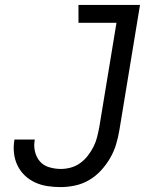

<svg xmlns="http://www.w3.org/2000/svg" viewBox="-20 -755 640 783"><path d="M227 8Q200 8 173.5 4Q147 0 123 -11Q99 -22 80.5 -40Q62 -58 51 -81Q40 -104 37 -131Q34 -158 39 -186H122Q117 -161 122.5 -137.5Q128 -114 142.5 -97Q157 -80 180.5 -73Q204 -66 228 -66Q248 -66 268.5 -71.5Q289 -77 307 -90Q325 -103 338.5 -120.5Q352 -138 361.5 -157Q371 -176 376 -196Q381 -216 385 -237L455 -662H300V-735H551L467 -225Q462 -195 453.5 -166.5Q445 -138 429.5 -111Q414 -84 392.5 -60.5Q371 -37 344 -21Q317 -5 286.5 1.5Q256 8 227 8Z"/></svg>

Font: Iosevka Custom Oblique
Style: Regular
Weight: 400
Italic angle: -9°
Designer: Belleve Invis
Foundry: Belleve Invis
Version: Version 27.0.1